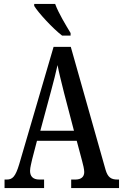

<svg xmlns="http://www.w3.org/2000/svg" viewBox="-20 -951 622 971"><path d="M294 -771H337V-784C314 -822 275 -886 259 -931H153V-921C174 -886 247 -807 294 -771ZM3 0H203V-43H179C145 -43 132 -61 132 -87C132 -105 140 -131 143 -147L167 -239H368L395 -138C400 -120 406 -95 406 -81C406 -57 391 -43 361 -43H340V0H582V-43H574C541 -43 525 -55 514 -92L338 -714H251L77 -120C58 -57 43 -43 14 -43H3ZM184 -290 238 -490C251 -538 263 -585 271 -622C278 -584 290 -538 304 -481L354 -290Z"/></svg>

Font: Noto Serif Sinhala ExtraCondensed Medium
Style: Regular
Weight: 500
Width: 2
Designer: Jelle Bosma - Monotype Design Team
Foundry: Monotype Imaging Inc.
Version: Version 2.007